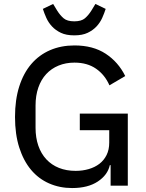

<svg xmlns="http://www.w3.org/2000/svg" viewBox="-20 -940 739 972"><path d="M540 -104H536Q525 -54 475 -21Q425 12 345 12Q282 12 228.5 -11.5Q175 -35 137 -80.5Q99 -126 77.5 -193Q56 -260 56 -348Q56 -435 77.5 -502.5Q99 -570 138.5 -616Q178 -662 233.5 -686Q289 -710 357 -710Q451 -710 515 -668Q579 -626 614 -555L534 -508Q511 -561 466.5 -592Q422 -623 357 -623Q313 -623 276.5 -608Q240 -593 214 -565Q188 -537 174 -496.5Q160 -456 160 -406V-293Q160 -243 174 -202.5Q188 -162 214.5 -133.5Q241 -105 278.5 -90Q316 -75 363 -75Q398 -75 429 -84Q460 -93 483 -110.5Q506 -128 519.5 -155Q533 -182 533 -218V-281H384V-365H627V0H540ZM356 -761Q315 -761 288 -774Q261 -787 243 -806.5Q225 -826 214.5 -849.5Q204 -873 197 -895L249 -920L269 -887Q284 -863 302 -847.5Q320 -832 356 -832Q392 -832 410 -847.5Q428 -863 443 -887L463 -920L515 -895Q508 -873 497.5 -849.5Q487 -826 469 -806.5Q451 -787 424 -774Q397 -761 356 -761Z"/></svg>

Font: IBM Plex Sans Text
Style: Regular
Weight: 450
Designer: Mike Abbink, Paul van der Laan, Pieter van Rosmalen
Foundry: Bold Monday
Version: Version 3.005